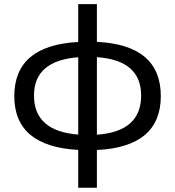

<svg xmlns="http://www.w3.org/2000/svg" viewBox="-20 -718 843 924"><path d="M356.4 3.4Q48.8 -13.2 48.8 -255.4Q48.8 -499.5 356.4 -516.1V-698.2H446.3V-516.6Q753.9 -501.5 753.9 -255.4Q753.9 -11.2 446.3 3.9V185.5H356.4ZM356.4 -70.3V-442.4Q143.6 -426.3 143.6 -258.3Q143.6 -86.9 356.4 -70.3ZM446.3 -442.9V-69.8Q659.2 -84.5 659.2 -258.3Q659.2 -428.2 446.3 -442.9Z"/></svg>

Font: Sansation
Style: Regular
Weight: 400
Designer: Bernd Montag
Version: Version 1.301